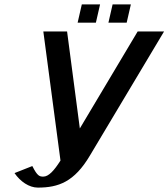

<svg xmlns="http://www.w3.org/2000/svg" viewBox="-20 -843 766 873"><path d="M492 -823 473 -740H556L575 -823ZM352 -823 333 -740H416L435 -823ZM606 -700 343 -259 285 -700H177L255 -113C226 -67 201 -40 177 -40C160 -40 150 -42 127 -88L46 -56C72 -18 112 10 152 10C246 10 318 -16 389 -136L726 -700Z"/></svg>

Font: Pfennig
Style: BoldItalic
Weight: 700
Italic angle: -13°
Version: Version 20100423